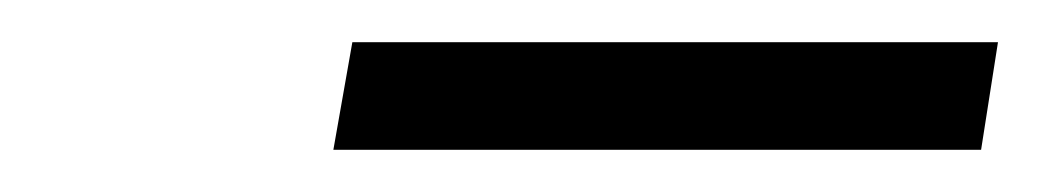

<svg xmlns="http://www.w3.org/2000/svg" viewBox="-20 -714 493 91"><path d="M147 -694H453L445 -643H138Z"/></svg>

Font: Be Vietnam Medium
Style: Italic
Weight: 500
Italic angle: -9.444°
Designer: Gabriel Lam
Foundry: TypeRant
Version: Version 3.000